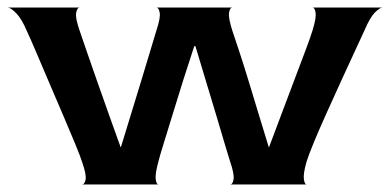

<svg xmlns="http://www.w3.org/2000/svg" viewBox="-27 -488 1032 508"><path d="M190 0Q197 0 199.5 -13Q202 -26 190 -60Q186 -73 172.5 -106Q159 -139 140.5 -182Q122 -225 103 -269.5Q84 -314 68.5 -350.5Q53 -387 44 -406Q30 -439 15.5 -453.5Q1 -468 -7 -468H184Q177 -468 174.5 -454Q172 -440 184 -406Q190 -388 202 -353.5Q214 -319 229.5 -274.5Q245 -230 261.5 -184Q278 -138 292 -99H293Q305 -139 319.5 -185.5Q334 -232 347.5 -277Q361 -322 371.5 -356.5Q382 -391 387 -408Q398 -441 395.5 -454.5Q393 -468 387 -468H588Q581 -468 579 -454Q577 -440 588 -406Q594 -388 605.5 -353.5Q617 -319 630.5 -274.5Q644 -230 658 -184Q672 -138 684 -99H685Q700 -139 717.5 -185.5Q735 -232 752 -277Q769 -322 782 -356.5Q795 -391 800 -408Q810 -440 808 -454Q806 -468 800 -468H985Q978 -468 965 -455Q952 -442 938 -409Q930 -391 913.5 -356Q897 -321 877.5 -278Q858 -235 838.5 -192Q819 -149 804.5 -114Q790 -79 784 -60Q775 -28 777 -14Q779 0 784 0H582Q589 0 591 -14Q593 -28 582 -60Q579 -69 569.5 -101Q560 -133 546.5 -178.5Q533 -224 518 -273Q503 -322 490 -366H487Q473 -324 458 -276.5Q443 -229 429.5 -184.5Q416 -140 405.5 -106.5Q395 -73 392 -60Q383 -27 385 -13.5Q387 0 392 0Z"/></svg>

Font: Red Rose SemiBold
Style: Regular
Weight: 600
Designer: Jaikishan Patel
Version: Version 2.000